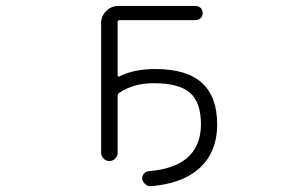

<svg xmlns="http://www.w3.org/2000/svg" viewBox="-20 -565 1040 648"><path d="M503.9 -332Q610.4 -332 661.6 -285.2Q712.9 -238.3 712.9 -145.5Q712.9 -48.8 649.4 5.9Q592.8 54.7 489.3 63.5Q488.3 63.5 487.3 63.5Q477.5 63.5 470.7 56.6Q461.9 49.8 460 39.1Q459 29.3 465.8 21Q472.7 12.7 482.4 12.7Q564.5 5.9 608.4 -29.3Q658.2 -70.3 658.2 -145Q658.2 -219.7 621.1 -252Q584 -284.2 498 -284.2Q431.6 -284.2 382.8 -252Q377 -248 377 -240.2V-48.8Q377 -38.1 368.7 -29.8Q360.4 -21.5 349.1 -21.5Q337.9 -21.5 329.6 -29.8Q321.3 -38.1 321.3 -48.8V-487.3Q321.3 -510.7 338.4 -527.8Q355.5 -544.9 378.9 -544.9H639.6Q650.4 -544.9 657.2 -538.1Q664.1 -531.2 664.1 -521Q664.1 -510.7 657.2 -503.9Q650.4 -497.1 639.6 -497.1H383.8Q377 -497.1 377 -490.2V-310.5Q377 -308.6 378.9 -307.1Q380.9 -305.7 383.8 -307.6Q432.6 -332 503.9 -332Z"/></svg>

Font: Rounded-X Mgen+ 1mn light
Style: Regular
Weight: 200
Designer: [Source Han Sans]
Ryoko NISHIZUKA  (kana & ideographs); Paul D. Hunt (Latin, Greek & Cyrillic); Wenlong ZHANG  (bopomofo
Version: Version 1.059.20150602